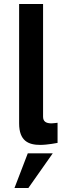

<svg xmlns="http://www.w3.org/2000/svg" viewBox="-20 -710 325 954"><path d="M180 10C216 10 266 0 266 0V-100C266 -100 244 -97 236 -97C208 -97 194 -107 194 -130V-690H75V-97C75 -10 121 10 180 10ZM52 224H121L242 52H118Z"/></svg>

Font: FREAK Grotesk Next
Style: Bold
Weight: 700
Width: 3
Designer: La Scuola Open Source
Foundry: La Scuola Open Source
Version: Version 1.000;PS 1.0;hotconv 1.0.72;makeotf.lib2.5.5900